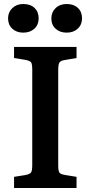

<svg xmlns="http://www.w3.org/2000/svg" viewBox="-20 -933 450 953"><path d="M95.2 -771Q62 -771 41 -790.5Q20 -810.1 20 -841.8Q20 -872.6 41.3 -892.8Q62.5 -913.1 95.2 -913.1Q131.3 -913.1 151.6 -893.6Q171.9 -874 171.9 -841.8Q171.9 -810.1 150.6 -790.5Q129.4 -771 95.2 -771ZM234.9 -841.8Q234.9 -872.6 256.1 -892.8Q277.3 -913.1 311 -913.1Q346.2 -913.1 366.7 -893.6Q387.2 -874 387.2 -841.8Q387.2 -810.5 366 -790.8Q344.7 -771 311 -771Q277.3 -771 256.1 -790.3Q234.9 -809.6 234.9 -841.8ZM49.8 0V-55.2L105 -64Q128.9 -68.4 134.5 -77.6Q140.1 -86.9 140.1 -116.2V-585.9Q140.1 -614.7 134.5 -623.3Q128.9 -631.8 104 -636.2L49.8 -645V-700.2H359.9V-645L299.8 -634.8Q279.8 -631.3 274.4 -621.6Q269 -611.8 269 -585V-111.8Q269 -85.9 274.4 -77.1Q279.8 -68.4 300.8 -64.9L359.9 -55.2V0Z"/></svg>

Font: Literata Book SemiBold
Style: Regular
Weight: 600
Designer: Latin by Veronika Burian and Jose Scaglione. Greek by Irene Vlachou. Cyrillic by Vera Evstafieva
Foundry: TypeTogether
Version: Version 2.003;PS 002.003;hotconv 1.0.88;makeotf.lib2.5.64775